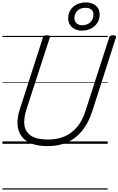

<svg xmlns="http://www.w3.org/2000/svg" viewBox="-20 -1179 971 1574"><path d="M371 19Q289 19 235 -3.5Q181 -26 153.5 -66Q126 -106 123.5 -161.5Q121 -217 142 -282L332 -871Q335 -881 342 -885.5Q349 -890 365 -890Q379 -890 385.5 -885.5Q392 -881 388 -870L195 -277Q172 -203 181 -148.5Q190 -94 237.5 -64.5Q285 -35 374 -35Q452 -35 511.5 -61.5Q571 -88 614 -140.5Q657 -193 681 -270L875 -871Q878 -881 885 -885.5Q892 -890 907 -890Q937 -890 930 -870L736 -266Q706 -173 655 -109Q604 -45 533 -13Q462 19 371 19ZM650 -928Q620 -928 594.5 -940Q569 -952 554 -975Q539 -998 539 -1030Q539 -1067 557 -1096Q575 -1125 608 -1142Q641 -1159 685 -1159Q716 -1159 741.5 -1147.5Q767 -1136 782 -1114Q797 -1092 797 -1059Q797 -1022 778.5 -992.5Q760 -963 727 -945.5Q694 -928 650 -928ZM651 -972Q696 -972 721 -997Q746 -1022 746 -1059Q746 -1088 727.5 -1101.5Q709 -1115 683 -1115Q638 -1115 614 -1090.5Q590 -1066 590 -1031Q590 -1002 609 -987Q628 -972 651 -972ZM0 365H863V375H0ZM0 -20H863V0H0ZM0 -505H863V-500H0ZM0 -885H863V-875H0Z"/></svg>

Font: Playwrite DK Loopet Guides
Style: Regular
Weight: 400
Designer: Veronika Burian, José Scaglione
Foundry: TypeTogether
Version: Version 1.003